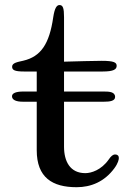

<svg xmlns="http://www.w3.org/2000/svg" viewBox="-20 -742 540 773"><path d="M127.9 -137.2C127.9 -26.9 190.9 11.7 288.6 11.7C346.2 11.7 400.4 -10.3 440.4 -64.5C455.6 -85 458.5 -100.1 458.5 -106C458.5 -115.2 452.6 -120.1 443.8 -120.1C434.6 -120.1 427.2 -113.8 417.5 -99.6C387.7 -57.1 346.7 -44.9 323.7 -44.9C261.7 -44.9 237.8 -92.8 237.8 -151.4V-332.5H398.9C420.9 -332.5 443.4 -335 443.4 -351.6C443.4 -372.6 418.9 -373.5 398.4 -373.5H237.8V-454.1H393.1C438 -454.1 449.7 -462.9 449.7 -477.1C449.7 -490.7 438.5 -497.1 389.2 -497.1C358.4 -497.1 289.1 -495.1 237.8 -493.7V-672.9C237.8 -708 233.9 -721.7 219.7 -721.7C209 -721.7 200.2 -711.4 194.3 -672.4C178.7 -564.9 144.5 -514.2 73.7 -497.6C49.8 -492.2 28.8 -488.8 28.8 -473.6C28.8 -460.4 37.6 -454.1 77.1 -454.1H127.9V-373.5H73.2C45.4 -373.5 28.3 -367.2 28.3 -354.5C28.3 -339.4 45.4 -332.5 71.8 -332.5H127.9Z"/></svg>

Font: Stoke
Style: Light
Weight: 300
Designer: Nicole Fally
Foundry: Nicole Fally
Version: Version 1.001